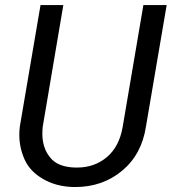

<svg xmlns="http://www.w3.org/2000/svg" viewBox="-20 -731 681 761"><path d="M548.3 -710.9 466.3 -228.5C457.5 -176.3 436.5 -136.2 403.8 -108.4C370.6 -80.6 331.5 -66.9 286.1 -66.9C283.2 -66.9 279.8 -66.9 276.9 -66.9C231.4 -68.4 198.2 -81.5 178.2 -107.4C157.7 -132.8 147.9 -164.1 147.9 -200.7C147.9 -210 148.4 -219.2 149.4 -229L231 -710.9H140.6L58.6 -229.5C57.1 -217.8 56.6 -206.5 56.6 -195.3C56.6 -162.6 63.5 -130.4 77.6 -98.6C91.8 -66.9 116.2 -41.5 150.9 -21.5C185.1 -1.5 225.6 9.3 272 10.3C273.9 10.3 276.4 10.3 278.3 10.3C350.1 10.3 412.1 -11.2 463.9 -54.2C516.1 -97.7 547.4 -156.2 558.6 -230L640.6 -710.9Z"/></svg>

Font: Roboto
Style: Italic
Weight: 400
Italic angle: -12°
Designer: Google
Version: Version 2.137; 2017